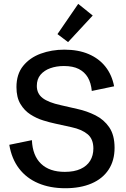

<svg xmlns="http://www.w3.org/2000/svg" viewBox="-20 -976 663 1008"><path d="M322.8 12.2Q242.7 12.2 180.7 -14.2Q118.7 -40.5 79.8 -91.6Q41 -142.6 28.8 -215.8L147.5 -240.2Q150.9 -159.2 195.3 -116.5Q239.7 -73.7 320.3 -73.7Q369.6 -73.7 403.1 -89.1Q436.5 -104.5 453.4 -132.1Q470.2 -159.7 470.2 -196.3Q470.2 -246.6 439.5 -271.7Q408.7 -296.9 356 -308.1L270 -327.1Q241.7 -333 206.8 -343.8Q171.9 -354.5 139.9 -375Q107.9 -395.5 87.2 -430.2Q66.4 -464.8 66.4 -518.6Q66.4 -586.9 101.6 -630.1Q136.7 -673.3 193.8 -694.3Q251 -715.3 317.9 -715.3Q391.1 -715.3 445.3 -692.1Q499.5 -668.9 533.4 -626.2Q567.4 -583.5 579.1 -522.9L461.9 -498.5Q458 -540.5 441.2 -569.3Q424.3 -598.1 393.6 -613.8Q362.8 -629.4 315.4 -629.4Q276.4 -629.4 244.1 -617.9Q211.9 -606.4 192.6 -583.5Q173.3 -560.5 173.3 -524.9Q173.3 -484.9 203.6 -461.4Q233.9 -438 299.3 -423.8L386.7 -403.8Q436 -393.1 481 -370.6Q525.9 -348.1 553.7 -307.4Q581.5 -266.6 581.5 -200.2Q581.5 -132.8 550 -85.2Q518.6 -37.6 460.4 -12.7Q402.3 12.2 322.8 12.2ZM337.4 -754.9 281.7 -796.9 390.6 -955.6 466.8 -894.5Z"/></svg>

Font: Schibsted Grotesk Medium
Style: Regular
Weight: 500
Designer: Bakken & Baeck AS, Henrik Kongsvoll
Foundry: Schibsted ASA
Version: Version 1.100;gftools[0.9.25]